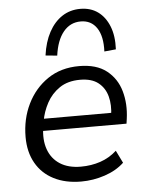

<svg xmlns="http://www.w3.org/2000/svg" viewBox="-53 -787 639 840"><g transform="rotate(-5 266.0 -367.5)"><path d="M270 9Q201 9 150 -17Q99 -43 71.5 -91.5Q44 -140 44 -206Q44 -285 76 -350.5Q108 -416 166 -455.5Q224 -495 304 -495Q380 -495 424.5 -460Q469 -425 485 -368.5Q501 -312 492 -247L489 -226H107L115 -279H443L425 -266Q432 -313 422 -351Q412 -389 383 -412Q354 -435 303 -435Q249 -435 213 -410.5Q177 -386 156.5 -348Q136 -310 129 -269L125 -245Q116 -188 131 -145.5Q146 -103 182.5 -79.5Q219 -56 274 -56Q320 -56 360 -69.5Q400 -83 432 -112L459 -57Q425 -25 374 -8Q323 9 270 9ZM213 -549 162 -554Q170 -613 193 -655.5Q216 -698 251 -721Q286 -744 331 -744Q376 -744 408 -721Q440 -698 457 -655.5Q474 -613 471 -554L420 -549Q423 -616 398.5 -652.5Q374 -689 328 -689Q282 -689 252 -652.5Q222 -616 213 -549Z"/></g></svg>

Font: Nunito Sans 12pt
Style: Italic
Weight: 400
Italic angle: -9°
Designer: Vernon Adams
Foundry: Vernon Adams
Version: Version 3.101;gftools[0.9.27]